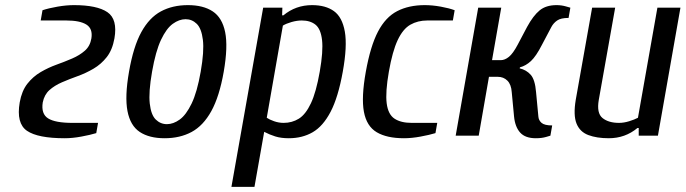

<svg xmlns="http://www.w3.org/2000/svg" viewBox="-20 -530 2678 750"><path d="M233 10Q128 10 85.5 -19Q43 -48 57 -130Q65 -175 87 -203Q109 -231 139 -248.5Q169 -266 201 -277.5Q233 -289 262 -301.5Q291 -314 311.5 -332Q332 -350 337 -380Q343 -418 317.5 -434Q292 -450 239 -450H139L146 -490Q170 -498 204.5 -504Q239 -510 269 -510Q359 -510 399.5 -482.5Q440 -455 427 -380Q419 -335 397 -307Q375 -279 345 -261.5Q315 -244 283 -232.5Q251 -221 222 -208.5Q193 -196 173 -178Q153 -160 147 -130Q140 -85 168 -67.5Q196 -50 263 -50H363L356 -10Q333 -3 298 3.5Q263 10 233 10Z M623 10Q563 10 526 -14.5Q489 -39 478 -96Q467 -153 484 -250Q501 -348 532 -404.5Q563 -461 608.5 -485.5Q654 -510 714 -510Q774 -510 811 -485.5Q848 -461 859.5 -404.5Q871 -348 854 -250Q837 -153 805.5 -96Q774 -39 728.5 -14.5Q683 10 623 10ZM632 -45Q657 -45 682 -63Q707 -81 728.5 -125.5Q750 -170 764 -250Q778 -330 772.5 -374.5Q767 -419 748.5 -437Q730 -455 705 -455Q680 -455 655 -437Q630 -419 609 -374.5Q588 -330 574 -250Q560 -170 565 -125.5Q570 -81 588.5 -63Q607 -45 632 -45Z M884 200 1008 -500H1083L1082 -470H1087Q1135 -510 1199 -510Q1252 -510 1284.5 -486.5Q1317 -463 1327 -406.5Q1337 -350 1319 -250Q1301 -150 1271.5 -93.5Q1242 -37 1201.5 -13.5Q1161 10 1108 10Q1078 10 1055.5 3Q1033 -4 1012 -15L974 200ZM1088 -50Q1121 -50 1147.5 -66.5Q1174 -83 1194.5 -126.5Q1215 -170 1229 -250Q1243 -330 1238 -373.5Q1233 -417 1212.5 -433.5Q1192 -450 1159 -450Q1140 -450 1119 -444Q1098 -438 1085 -430L1022 -70Q1032 -63 1050.5 -56.5Q1069 -50 1088 -50Z M1558 10Q1491 10 1451.5 -13.5Q1412 -37 1401.5 -93.5Q1391 -150 1409 -250Q1427 -350 1456.5 -406.5Q1486 -463 1531.5 -486.5Q1577 -510 1639 -510Q1669 -510 1702 -504Q1735 -498 1756 -490L1749 -450H1649Q1612 -450 1583 -433.5Q1554 -417 1533.5 -373.5Q1513 -330 1499 -250Q1485 -170 1490.5 -126.5Q1496 -83 1521 -66.5Q1546 -50 1588 -50H1688L1681 -10Q1658 -3 1623 3.5Q1588 10 1558 10Z M2073 10Q2032 10 2012 -12Q1992 -34 1988 -75L1979 -170Q1977 -200 1962 -215Q1947 -230 1924 -230H1890L1850 0H1760L1848 -500H1938L1902 -295H1936Q1952 -295 1968 -308Q1984 -321 2002 -355L2039 -425Q2063 -469 2088 -489.5Q2113 -510 2154 -510Q2173 -510 2190.5 -505Q2208 -500 2208 -500L2201 -460Q2171 -460 2156.5 -450Q2142 -440 2134 -425L2097 -355Q2074 -310 2054 -291.5Q2034 -273 2011 -267L2010 -263Q2036 -257 2053 -238Q2070 -219 2074 -170L2083 -75Q2084 -60 2095.5 -50Q2107 -40 2137 -40L2130 0Q2130 0 2113 5Q2096 10 2073 10Z M2358 10Q2311 10 2278 -2.5Q2245 -15 2232 -47.5Q2219 -80 2229 -140L2293 -500H2383L2319 -140Q2310 -88 2333.5 -69Q2357 -50 2398 -50Q2417 -50 2438 -56.5Q2459 -63 2472 -70L2548 -500H2638L2550 0H2475V-30H2470Q2422 10 2358 10Z"/></svg>

Font: Cuprum
Style: Italic
Weight: 400
Italic angle: -10°
Designer: Jovanny Lemonad
Foundry: Jovanny Lemonad
Version: Version 3.000